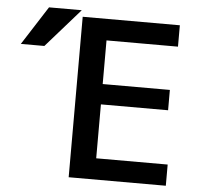

<svg xmlns="http://www.w3.org/2000/svg" viewBox="-53 -816 913 873"><g transform="rotate(5 403.0 -380.0)"><path d="M135.7 -760.7H285.2L129.9 -584H22.5ZM409.2 -633.8V-434.6H715.8V-341.8H409.2V-95.7H735.4V1H292V-731.4H735.4V-633.8Z"/></g></svg>

Font: Gen Shin Gothic Medium
Style: Regular
Weight: 500
Designer: [Source Han Sans]
Ryoko NISHIZUKA  (kana & ideographs); Paul D. Hunt (Latin, Greek & Cyrillic); Wenlong ZHANG  (bopomofo
Version: Version 1.002.20150607